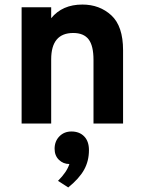

<svg xmlns="http://www.w3.org/2000/svg" viewBox="-20 -543 631 844"><path d="M391 -280Q391 -342 369.5 -370Q348 -398 302 -398Q205 -398 205 -282V0H75V-511H205V-463Q254 -523 342 -523Q418 -523 469.5 -475.5Q521 -428 521 -322V0H391ZM220 111Q220 78 241 56.5Q262 35 294 35Q329 35 350 56.5Q371 78 371 117Q371 165 349.5 203.5Q328 242 280 281L235 252Q274 213 285 178Q258 178 239 159.5Q220 141 220 111Z"/></svg>

Font: ReCut ExtraBold
Style: Regular
Weight: 800
Designer: Giant Group (for alternate capitals set)
Version: Version 2.002;FEAKit 1.0